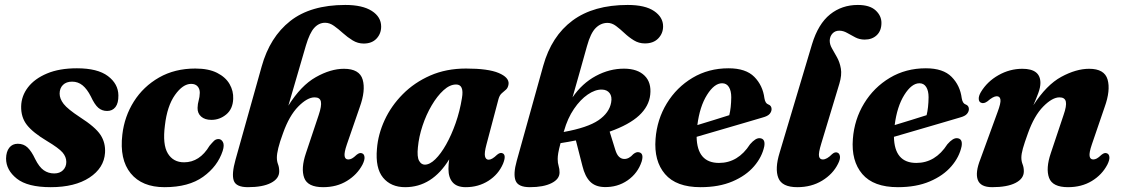

<svg xmlns="http://www.w3.org/2000/svg" viewBox="-20 -745 4537 776"><path d="M199 -44Q221.5 -44 234.8 -57.2Q248 -70.5 248 -90.5Q248 -111 232.8 -128.8Q217.5 -146.5 170 -175Q113 -209 88.8 -240Q64.5 -271 65.5 -315.5Q66.5 -357.5 93.2 -392.2Q120 -427 170 -448Q220 -469 291 -469Q374.5 -469 416.2 -437.5Q458 -406 458.5 -359.5Q459 -328.5 446.8 -312.5Q434.5 -296.5 413 -296.5Q392.5 -296.5 377.5 -309.2Q362.5 -322 347 -355.5Q332 -385 313.8 -400Q295.5 -415 271.5 -415Q248 -415 234.5 -401.8Q221 -388.5 221 -366.5Q221 -346 237.2 -325Q253.5 -304 303 -271.5Q365.5 -231.5 386.2 -199.8Q407 -168 404.5 -127.5Q400.5 -66 341.5 -27.2Q282.5 11.5 185 11.5Q91.5 11.5 48 -23Q4.5 -57.5 4.5 -104.5Q5 -132 17.5 -148Q30 -164 52 -164Q75.5 -164 91.5 -148.8Q107.5 -133.5 122 -102.5Q138.5 -69.5 157 -56.8Q175.5 -44 199 -44Z M752.5 -406Q719 -406 687.2 -361.2Q655.5 -316.5 646.5 -238Q636.5 -161 658.2 -125Q680 -89 724 -89Q787 -89 827 -156Q837.5 -168.5 845 -175.8Q852.5 -183 863 -183Q874.5 -183 881 -170.8Q887.5 -158.5 880 -135Q859.5 -72.5 801 -30.5Q742.5 11.5 645 11.5Q554 11.5 508.2 -44.5Q462.5 -100.5 474.5 -201.5Q483 -274.5 521.2 -335Q559.5 -395.5 623 -431.8Q686.5 -468 769.5 -468Q823 -468 857.5 -450.5Q892 -433 908 -405Q924 -377 922.5 -345.5Q921 -304.5 894.5 -282.5Q868 -260.5 834.5 -260.5Q808 -260.5 793 -273.8Q778 -287 778.5 -309Q779 -325.5 783 -339Q787 -352.5 787.5 -370Q787.5 -386 778.5 -396Q769.5 -406 752.5 -406Z M1124 -207Q1110.5 -170.5 1104.8 -146.8Q1099 -123 1099 -108Q1099 -93 1103.8 -80.8Q1108.5 -68.5 1108.5 -52.5Q1108.5 -23 1075.2 -5.8Q1042 11.5 982 11.5Q934 11.5 924.8 -15Q915.5 -41.5 932 -100L1037.5 -476Q1070.5 -595 1153 -660Q1235.5 -725 1375.5 -725Q1445 -725 1482.8 -700.8Q1520.5 -676.5 1520.5 -637.5Q1520.5 -609 1501.8 -589Q1483 -569 1450 -569Q1426 -569 1405.2 -581.8Q1384.5 -594.5 1366.2 -611Q1348 -627.5 1330.2 -640.2Q1312.5 -653 1294 -653Q1269 -653 1250.2 -632.5Q1231.5 -612 1216.5 -561.5L1145.5 -318Q1196.5 -399.5 1256.5 -433.2Q1316.5 -467 1370 -467Q1433 -467 1445.8 -423.2Q1458.5 -379.5 1434 -312L1382 -161.5Q1370.5 -128 1372.8 -114.2Q1375 -100.5 1387.5 -100.5Q1395 -100.5 1402.5 -104.5Q1410 -108.5 1421.5 -119.5Q1434.5 -130 1444 -125Q1452 -122 1453.2 -110.2Q1454.5 -98.5 1445 -79.5Q1423.5 -39 1382.2 -13.8Q1341 11.5 1286 11.5Q1223.5 11.5 1209.5 -26.2Q1195.5 -64 1216.5 -126L1268 -280Q1280.5 -317 1277 -334.2Q1273.5 -351.5 1251.5 -351.5Q1222 -351.5 1185.5 -314.5Q1149 -277.5 1124 -207Z M1946 -160.5Q1937 -127 1940.2 -113.2Q1943.5 -99.5 1955 -99.5Q1968.5 -99.5 1989 -119.5Q2001 -129.5 2010 -126Q2028 -120 2013 -83Q1994.5 -40 1954 -14.2Q1913.5 11.5 1862.5 11.5Q1826.5 11.5 1809.5 -8Q1792.5 -27.5 1792.5 -62Q1792.5 -80 1795.5 -101Q1726.5 11.5 1617.5 11.5Q1560 11.5 1528.2 -27Q1496.5 -65.5 1503.5 -143.5Q1508 -202 1534.5 -259.5Q1561 -317 1607.8 -364.2Q1654.5 -411.5 1719 -439.8Q1783.5 -468 1863.5 -468Q1953 -468 1995.5 -450Q2038 -432 2035.5 -405.5Q2033.5 -390.5 2025.5 -383.2Q2017.5 -376 2008.5 -368.5Q1999.5 -361 1995 -345.5ZM1669 -149.5Q1665 -111 1673.8 -95.2Q1682.5 -79.5 1697 -79.5Q1717 -79.5 1739.5 -101.5Q1762 -123.5 1783.2 -161.2Q1804.5 -199 1821.5 -247.2Q1838.5 -295.5 1847 -348.5Q1856.5 -403.5 1823.5 -403.5Q1798 -403.5 1772.5 -380.2Q1747 -357 1724.8 -319.2Q1702.5 -281.5 1687.8 -237Q1673 -192.5 1669 -149.5Z M2241.5 -48Q2241.5 -21 2209 -4.8Q2176.5 11.5 2121.5 11.5Q2074 11.5 2063.8 -15Q2053.5 -41.5 2068.5 -95L2175.5 -479Q2209 -599 2294 -662Q2379 -725 2517 -725Q2587.5 -725 2623.8 -700.2Q2660 -675.5 2660 -638.5Q2660 -610 2640.5 -589.8Q2621 -569.5 2586.5 -569.5Q2562 -569.5 2541.8 -582Q2521.5 -594.5 2504 -611Q2486.5 -627.5 2469.8 -640Q2453 -652.5 2435.5 -652.5Q2408.5 -652.5 2387.8 -632Q2367 -611.5 2352.5 -559Q2335.5 -497 2320.5 -444.8Q2305.5 -392.5 2294 -351.5Q2332.5 -408 2388.2 -438Q2444 -468 2503.5 -467.5Q2557 -467 2585.2 -439.2Q2613.5 -411.5 2608 -362Q2603 -315.5 2563 -278.2Q2523 -241 2444 -213L2466.5 -140.5Q2472.5 -120.5 2481.5 -111.8Q2490.5 -103 2502.5 -102.5Q2522 -102 2539.5 -122Q2552.5 -132.5 2563 -129.5Q2583 -125 2573.5 -92.5Q2558 -45 2516.8 -16.2Q2475.5 12.5 2422 11Q2385.5 10 2364.8 -11.2Q2344 -32.5 2334 -74L2307.5 -177.5Q2278 -171.5 2245.5 -166.5Q2238.5 -140 2236.2 -126.2Q2234 -112.5 2234 -102.5Q2234 -86 2237.8 -74.2Q2241.5 -62.5 2241.5 -48ZM2259.5 -215.5 2258 -211.5Q2355 -229 2398.8 -259Q2442.5 -289 2450 -330.5Q2454.5 -354.5 2444 -368.5Q2433.5 -382.5 2412.5 -383Q2385.5 -383.5 2355.5 -363Q2325.5 -342.5 2299.8 -304.8Q2274 -267 2259.5 -215.5Z M3069 -154Q3060 -110.5 3027.5 -72.8Q2995 -35 2940.5 -11.8Q2886 11.5 2811.5 11.5Q2713 11.5 2667.8 -41.5Q2622.5 -94.5 2629.5 -183.5Q2635.5 -262.5 2675 -327.2Q2714.5 -392 2779 -430.5Q2843.5 -469 2924.5 -469Q2994.5 -469 3028.8 -434.2Q3063 -399.5 3069.5 -348Q3073 -327 3085 -323Q3098 -318.5 3098.5 -304.5Q3098.5 -294 3090.8 -284.8Q3083 -275.5 3062 -270Q3034.5 -262 2988 -248.2Q2941.5 -234.5 2889.8 -219.5Q2838 -204.5 2795.5 -192Q2797.5 -86.5 2886 -86.5Q2963 -86.5 3011.5 -162Q3034 -188 3051 -186.5Q3074 -184.5 3069 -154ZM2898.5 -408.5Q2867 -408.5 2837.5 -361.5Q2808 -314.5 2798.5 -239.5Q2831 -249.5 2866 -260.2Q2901 -271 2927.5 -279.5Q2935 -309 2935.5 -352Q2935.5 -378 2926 -393.2Q2916.5 -408.5 2898.5 -408.5Z M3447 -725Q3495 -725 3518.8 -703.2Q3542.5 -681.5 3542.5 -652.5Q3542.5 -621 3523.8 -603Q3505 -585 3475 -585Q3454 -585 3436.8 -594Q3419.5 -603 3403.8 -612Q3388 -621 3372 -621Q3355.5 -621 3345 -610Q3334.5 -599 3333.5 -582Q3333 -566 3342.5 -549.5Q3352 -533 3363 -513.2Q3374 -493.5 3378.5 -467.8Q3383 -442 3372.5 -407L3299.5 -165.5Q3287.5 -126.5 3290.2 -113.5Q3293 -100.5 3305.5 -100.5Q3322 -100.5 3343 -122Q3355 -132.5 3365 -128Q3373 -125 3374.8 -113.2Q3376.5 -101.5 3367 -83Q3346.5 -41.5 3303 -15Q3259.5 11.5 3202.5 11.5Q3140.5 11.5 3125.8 -25.8Q3111 -63 3131 -128L3262 -566.5Q3287 -648.5 3334.8 -686.8Q3382.5 -725 3447 -725Z M3866.5 -154Q3857.5 -110.5 3825 -72.8Q3792.5 -35 3738 -11.8Q3683.5 11.5 3609 11.5Q3510.5 11.5 3465.2 -41.5Q3420 -94.5 3427 -183.5Q3433 -262.5 3472.5 -327.2Q3512 -392 3576.5 -430.5Q3641 -469 3722 -469Q3792 -469 3826.2 -434.2Q3860.5 -399.5 3867 -348Q3870.5 -327 3882.5 -323Q3895.5 -318.5 3896 -304.5Q3896 -294 3888.2 -284.8Q3880.5 -275.5 3859.5 -270Q3832 -262 3785.5 -248.2Q3739 -234.5 3687.2 -219.5Q3635.5 -204.5 3593 -192Q3595 -86.5 3683.5 -86.5Q3760.5 -86.5 3809 -162Q3831.5 -188 3848.5 -186.5Q3871.5 -184.5 3866.5 -154ZM3696 -408.5Q3664.5 -408.5 3635 -361.5Q3605.5 -314.5 3596 -239.5Q3628.5 -249.5 3663.5 -260.2Q3698.5 -271 3725 -279.5Q3732.5 -309 3733 -352Q3733 -378 3723.5 -393.2Q3714 -408.5 3696 -408.5Z M3946 -329.5Q3936.5 -332.5 3935.8 -344.8Q3935 -357 3944.5 -373Q3970 -415.5 4015.5 -441.2Q4061 -467 4112 -467Q4185 -467 4185 -410Q4185 -392 4176.5 -369Q4168 -346 4156.5 -319.5Q4209.5 -402 4269.5 -434.5Q4329.5 -467 4382 -467Q4444 -467 4456.5 -423.5Q4469 -380 4444.5 -312L4393 -161.5Q4381.5 -128 4383.8 -114.2Q4386 -100.5 4398.5 -100.5Q4405.5 -100.5 4413 -104.5Q4420.5 -108.5 4432 -119.5Q4445 -130 4454.5 -125Q4462.5 -122 4463.8 -110.2Q4465 -98.5 4455.5 -79.5Q4434 -38.5 4392.8 -13.5Q4351.5 11.5 4296.5 11.5Q4234 11.5 4220 -26.2Q4206 -64 4227 -126L4278.5 -280Q4291.5 -317 4287.8 -334.2Q4284 -351.5 4262 -351.5Q4233 -351.5 4196.5 -314.5Q4160 -277.5 4134.5 -206Q4120.5 -167.5 4114.2 -145Q4108 -122.5 4108 -108Q4108 -93.5 4113 -81Q4118 -68.5 4118 -52.5Q4118 -23 4084.5 -5.8Q4051 11.5 3990 11.5Q3942.5 11.5 3931.8 -18.2Q3921 -48 3942.5 -102L4012 -292.5Q4025.5 -328.5 4023.5 -342.2Q4021.5 -356 4008.5 -356Q3994.5 -356 3971 -335.5Q3956.5 -325 3946 -329.5Z"/></svg>

Font: Fraunces 72pt Soft
Style: Bold Italic
Weight: 700
Italic angle: -16°
Version: Version 1.000;[b76b70a41]